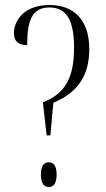

<svg xmlns="http://www.w3.org/2000/svg" viewBox="-20 -744 425 770"><path d="M152 -334 167 -201H182L194 -332C288 -371 338 -437 338 -547C338 -666 275 -724 178 -724C79 -724 36 -663 36 -612C36 -574 59 -563 89 -563C89 -661 108 -714 178 -714C246 -714 277 -665 277 -552C277 -437 244 -368 152 -334ZM176 6C193 6 207 -6 207 -44C207 -82 193 -93 176 -93C158 -93 144 -82 144 -44C144 -6 158 6 176 6Z"/></svg>

Font: Noto Serif Display ExtraCondensed Light
Style: Regular
Weight: 300
Width: 2
Designer: Monotype Design Team
Foundry: Monotype Imaging Inc.
Version: Version 2.009